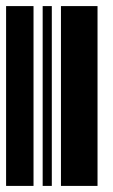

<svg xmlns="http://www.w3.org/2000/svg" viewBox="-20 -610 370 630"><path d="M0 0V-590H90V0ZM120 0V-590H150V0ZM180 0V-590H300V0Z"/></svg>

Font: Libre Barcode 128 Text
Style: Regular
Weight: 400
Version: Version 1.005; ttfautohint (v1.8.3)